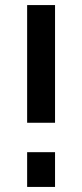

<svg xmlns="http://www.w3.org/2000/svg" viewBox="-20 -737 324 757"><path d="M87 -253H197V-717H87ZM87 0H197V-137H87Z"/></svg>

Font: FIGSv2-sans-serif SemiBold
Style: Regular
Weight: 600
Designer: Matt McInerney, Pablo Impallari, Rodrigo Fuenzalida,Mirko Velimirovic
Foundry: Matt McInerney, Pablo Impallari, Rodrigo Fuenzalida
Version: Version 4.021;hotconv 1.0.109;makeotfexe 2.5.65596